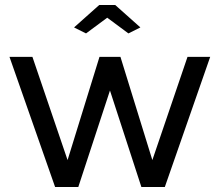

<svg xmlns="http://www.w3.org/2000/svg" viewBox="-20 -750 863 770"><path d="M277 -640 325 -616 410 -679 495 -616 543 -640 442 -730H378ZM547 0H641L823 -522H732L591 -108L463 -522H379L251 -108L110 -522H18L201 0H294L421 -387Z"/></svg>

Font: FIGSv2-sans-serif Medium
Style: Regular
Weight: 500
Designer: Matt McInerney, Pablo Impallari, Rodrigo Fuenzalida,Mirko Velimirovic
Foundry: Matt McInerney, Pablo Impallari, Rodrigo Fuenzalida
Version: Version 4.021;hotconv 1.0.109;makeotfexe 2.5.65596